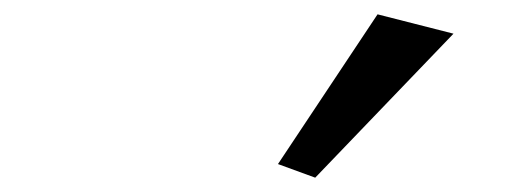

<svg xmlns="http://www.w3.org/2000/svg" viewBox="-20 -816 725 268"><path d="M420 -568 613 -769 507 -796 368 -587Z"/></svg>

Font: TPK Tissa Web SemiBold
Style: Italic
Weight: 600
Italic angle: -7°
Designer: Jacques Le Bailly, Suppakit Chalermlarp | Katatrad Co.,Ltd.
Foundry: Jacques Le Bailly, Cadson Demak Co.,Ltd.
Version: Version 5.000;Glyphs 3.1.2 (3151)